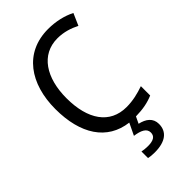

<svg xmlns="http://www.w3.org/2000/svg" viewBox="-287 -811 1137 1137"><g transform="rotate(-45 282.0 -242.0)"><path d="M429 138C429 89 394 63 344 52L364 10C424 9 469 0 511 -18V-96C465 -80 417 -68 364 -68C224 -68 149 -179 149 -357C149 -527 225 -646 362 -646C416 -646 463 -630 502 -610L535 -685C486 -710 426 -724 362 -724C163 -724 57 -569 57 -358C57 -148 145 -12 310 8L274 83C324 90 359 105 359 140C359 171 336 185 290 185C272 185 253 183 240 180V235C252 238 271 240 292 240C382 240 429 203 429 138Z"/></g></svg>

Font: Noto Sans Sinhala UI SemiCondensed
Style: Regular
Weight: 400
Width: 4
Designer: Jelle Bosma - Monotype Design Team
Foundry: Monotype Imaging Inc.
Version: Version 2.006